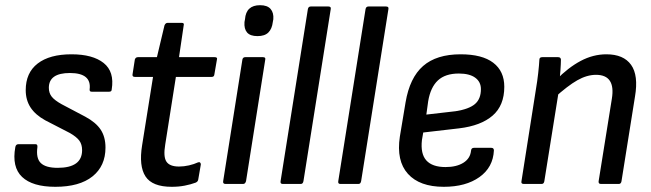

<svg xmlns="http://www.w3.org/2000/svg" viewBox="-20 -708 2507 739"><path d="M193 11Q105 11 65 -27Q25 -65 39 -142Q41 -153 51 -153H117Q125 -153 124 -142Q118 -99 137 -80.5Q156 -62 202 -62Q296 -62 296 -130Q296 -152 285.5 -166.5Q275 -181 249 -196L154 -245Q116 -266 97.5 -294.5Q79 -323 79 -361Q79 -428 125 -463.5Q171 -499 255 -499Q337 -499 379 -465.5Q421 -432 410 -364Q410 -355 400 -355H333Q324 -355 325 -364Q333 -427 249 -427Q168 -427 168 -370Q168 -350 179 -336Q190 -322 217 -307L308 -259Q349 -237 367.5 -209Q386 -181 386 -140Q386 -69 336 -29Q286 11 193 11Z M641 11Q566 11 540 -29Q514 -69 527 -149L569 -412H499Q489 -412 490 -421L499 -479Q502 -488 511 -488H584L613 -610Q617 -620 625 -620H680Q690 -620 687 -610L669 -488H806Q818 -488 815 -479L805 -421Q804 -412 795 -412H657L616 -152Q608 -105 620.5 -86Q633 -67 669 -67Q688 -67 707.5 -71.5Q727 -76 742 -83Q747 -85 750 -82.5Q753 -80 753 -75L743 -17Q742 -9 733 -5Q714 2 691 6.5Q668 11 641 11Z M848 0Q837 0 839 -11L913 -479Q915 -488 924 -488H992Q1003 -488 1001 -479L927 -11Q924 0 916 0ZM971 -569Q943 -569 931 -583Q919 -597 921 -623L923 -634Q925 -661 939.5 -674.5Q954 -688 981 -688Q1009 -688 1021.5 -673.5Q1034 -659 1032 -634L1030 -623Q1027 -597 1013 -583Q999 -569 971 -569Z M1068 0Q1058 0 1060 -11L1165 -673Q1167 -683 1176 -683H1244Q1255 -683 1253 -673L1148 -11Q1146 0 1138 0Z M1290 0Q1280 0 1282 -11L1387 -673Q1389 -683 1398 -683H1466Q1477 -683 1475 -673L1370 -11Q1368 0 1360 0Z M1688 11Q1595 11 1550 -39Q1505 -89 1519 -182L1541 -314Q1557 -409 1608.5 -454Q1660 -499 1753 -499Q1836 -499 1878.5 -466.5Q1921 -434 1921 -374Q1921 -302 1876 -263Q1831 -224 1747 -214L1609 -198L1604 -169Q1598 -116 1621 -90.5Q1644 -65 1695 -65Q1737 -65 1763.5 -81.5Q1790 -98 1793 -128Q1794 -139 1804 -139H1871Q1881 -139 1881 -129Q1878 -64 1825.5 -26.5Q1773 11 1688 11ZM1621 -267 1734 -280Q1785 -288 1808 -307.5Q1831 -327 1831 -365Q1831 -393 1809 -409Q1787 -425 1746 -425Q1694 -425 1665.5 -398.5Q1637 -372 1628 -318Z M2293 0Q2283 0 2284 -10L2335 -328Q2350 -420 2274 -420Q2239 -420 2202 -399Q2165 -378 2112 -330L2120 -400Q2167 -448 2215 -473.5Q2263 -499 2314 -499Q2380 -499 2409 -458.5Q2438 -418 2424 -336L2372 -10Q2370 0 2362 0ZM1996 0Q1985 0 1987 -10L2043 -366Q2048 -395 2051.5 -426.5Q2055 -458 2056 -478Q2056 -488 2067 -488H2128Q2138 -488 2139 -479Q2139 -464 2137 -436Q2135 -408 2132 -388V-366L2075 -10Q2073 0 2065 0Z"/></svg>

Font: Sofia Sans Semi Condensed Medium
Style: Italic
Weight: 500
Italic angle: -9°
Version: Version 4.100